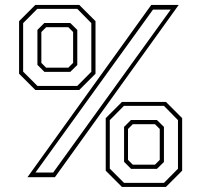

<svg xmlns="http://www.w3.org/2000/svg" viewBox="-20 -720 818 780"><path d="M91.5 0 594.5 -700H706L203 0ZM124 -19H196L673.5 -681H601.5ZM123.5 -354.5 57.5 -420.5V-634L123.5 -700H302L368 -634V-420.5L302 -354.5ZM132 -371H294L351 -428.5V-626L294 -684H131.5L74 -626V-429ZM160.5 -428 132 -456.5V-598.5L160 -626.5H265.5L294 -598.5V-456L265.5 -428ZM167.5 -445H257.5L277 -464.5V-590L257.5 -609.5H167.5L148 -590V-464.5ZM475.5 39.5 409.5 -26.5V-240L475.5 -306H654L720 -240V-26.5L654 39.5ZM484 23H646L703 -34.5V-232L646 -290H483.5L426 -232V-35ZM512.5 -34 484 -62.5V-204.5L512 -232.5H617.5L646 -204.5V-62L617.5 -34ZM519.5 -51H609.5L629 -70.5V-196L609.5 -215.5H519.5L500 -196V-70.5Z"/></svg>

Font: Tourney Thin ExtraLight
Style: Regular
Weight: 250
Version: Version 1.015